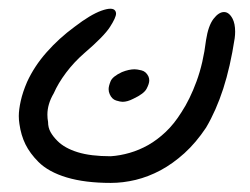

<svg xmlns="http://www.w3.org/2000/svg" viewBox="-20 -229 559 429"><path d="M277.8 -8.3Q264.6 -1.5 253.9 -1.5Q249 -1.5 239.5 -4.4Q230 -7.3 225.1 -18.6Q222.7 -23.9 222.7 -29.8Q222.7 -36.6 227.1 -47.4Q231.4 -58.1 252.4 -67.9Q268.1 -74.2 280.8 -74.2Q286.1 -74.2 296.1 -71.8Q306.2 -69.3 311.5 -58.6Q313.5 -54.2 313.5 -49.3Q313.5 -42 307.6 -30.8Q301.8 -19.5 277.8 -8.3ZM504.4 -143.6Q494.6 -79.6 478.8 -30.8Q462.9 18.1 440.4 56.2Q418 89.8 392.1 113.3Q366.2 136.7 338.9 151.4Q311.5 166 283.2 172.9Q254.9 179.7 227.5 179.7Q169.9 179.7 129.2 167.5Q88.4 155.3 65.9 132.8Q46.9 113.8 36.9 93.5Q26.9 73.2 23.4 47.9Q22 39.1 22 30.3Q22 16.1 26.4 -3.7Q30.8 -23.4 40.5 -45.9Q56.6 -81.1 84.2 -112.3Q111.8 -143.6 147 -169.4Q182.1 -196.3 206.5 -205.1Q218.8 -209.5 226.6 -209.5Q234.4 -209.5 237.3 -205.1Q239.3 -202.6 239.3 -198.7Q239.3 -189.9 225.8 -168.9Q212.4 -147.9 168 -109.9Q145.5 -90.3 127.7 -66.7Q109.9 -43 100.1 -20.5Q85.9 3.4 85.9 27.3Q85.9 35.6 87.4 43.5Q87.4 56.2 93 66.2Q98.6 76.2 108.4 85.9Q124.5 102.1 153.6 111.1Q182.6 120.1 227.5 120.1Q248.5 118.7 269.8 112.5Q291 106.4 311.3 95Q331.5 83.5 350.3 65.7Q369.1 47.9 385.3 22Q404.3 -6.8 419.2 -47.4Q434.1 -87.9 440.4 -139.6Q445.3 -171.4 457 -186.8Q468.8 -202.1 480.5 -202.1Q491.7 -202.1 499.5 -187.5Q505.4 -176.3 505.4 -158.2Q505.4 -151.4 504.4 -143.6Z"/></svg>

Font: DimaLove
Style: regular
Weight: 400
Designer: R.Balvardi
Foundry: Dima Software Group
Version: Version 1.00;May 4, 2019;FontCreator 11.5.0.2427 64-bit